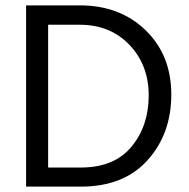

<svg xmlns="http://www.w3.org/2000/svg" viewBox="-20 -694 701 714"><path d="M276 -602H159V-71H280Q405 -71 469 -148.5Q533 -226 533 -339Q533 -452 461.5 -527Q390 -602 276 -602ZM281 0H77V-674H277Q426 -674 521.5 -581.5Q617 -489 617 -342.5Q617 -196 528.5 -98Q440 0 281 0Z"/></svg>

Font: Hind Vadodara
Style: Regular
Weight: 400
Designer: Hitesh Malaviya
Foundry: Indian Type Foundry
Version: Version 0.702;PS 1.0;hotconv 1.0.81;makeotf.lib2.5.63406